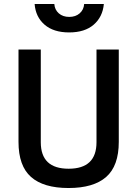

<svg xmlns="http://www.w3.org/2000/svg" viewBox="-20 -934 690 965"><path d="M185 -219Q185 -86 325 -86Q465 -86 465 -219V-685H577V-221Q577 -100 513.5 -44.5Q450 11 324.5 11Q199 11 136 -44.5Q73 -100 73 -221V-685H185ZM403 -914H502Q496 -849 451 -810Q406 -771 327.5 -771Q249 -771 204 -810Q159 -849 154 -914H253Q255 -885 275.5 -867Q296 -849 328 -849Q360 -849 380.5 -867Q401 -885 403 -914Z"/></svg>

Font: TitilliumWebSemiBold
Style: Bold
Weight: 600
Version: Version 1.001;PS 57.000;hotconv 1.0.70;makeotf.lib2.5.55311